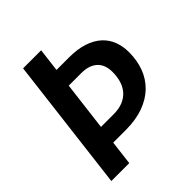

<svg xmlns="http://www.w3.org/2000/svg" viewBox="-199 -850 977 977"><g transform="rotate(-45 289.0 -361.5)"><path d="M241 -597 256.5 -723H126.5L38.5 0H167.5L183.5 -131.5H274.5C322.8 -131.5 365.2 -138.2 401.8 -151.5C438.2 -164.8 468.7 -183.4 493 -207.2C517.3 -231.1 535.6 -259.3 547.8 -292C559.9 -324.7 566 -360.5 566 -399.5C566 -428.2 561.4 -454.6 552.2 -478.8C543.1 -502.9 528.9 -523.8 509.8 -541.2C490.6 -558.8 466.2 -572.4 436.8 -582.2C407.2 -592.1 372.3 -597 332 -597ZM228.5 -496.5H319C339 -496.5 356.2 -493.9 370.8 -488.8C385.2 -483.6 397.3 -476.3 407 -467C416.7 -457.7 423.8 -446.3 428.5 -433C433.2 -419.7 435.5 -404.8 435.5 -388.5C435.5 -365.5 432.6 -344.4 426.8 -325.2C420.9 -306.1 411.9 -289.6 399.8 -275.8C387.6 -261.9 372.2 -251.2 353.5 -243.5C334.8 -235.8 312.7 -232 287 -232H196Z"/></g></svg>

Font: Lato
Style: Bold Italic
Weight: 700
Italic angle: -7°
Designer: Lukasz Dziedzic
Foundry: tyPoland Lukasz Dziedzic
Version: Version 2.007; 2014-02-27